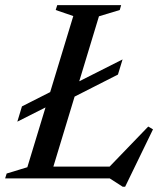

<svg xmlns="http://www.w3.org/2000/svg" viewBox="-27 -695 637 748"><path d="M358.5 -631.5 167 0H-7L-1 -19L79.5 -43.5L258.5 -632.5L190 -656L196 -675H445L439.5 -656ZM388.5 -34 550.5 -202 569 -191 460.5 32.5H451L400.5 0H111.5L127 -46H431ZM450.5 -463.5 432.5 -404.5 227 -300 186 -294.5 40.5 -221 58.5 -280.5 203.5 -354 242.5 -358.5Z"/></svg>

Font: Newsreader 24pt Medium
Style: Italic
Weight: 500
Italic angle: -17°
Designer: Hugues Gentile
Foundry: Production Type
Version: Version 1.003